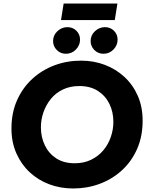

<svg xmlns="http://www.w3.org/2000/svg" viewBox="-20 -1057 844 1089"><path d="M395 12Q323 12 260 -11.5Q197 -35 149 -79.5Q101 -124 73 -187Q45 -250 45 -328Q45 -417 76.5 -488Q108 -559 163 -609.5Q218 -660 289 -686.5Q360 -713 440 -713Q512 -713 575 -689Q638 -665 686 -620.5Q734 -576 761.5 -513.5Q789 -451 789 -372Q789 -284 758 -213Q727 -142 672 -91.5Q617 -41 546 -14.5Q475 12 395 12ZM404 -131Q456 -131 497 -151Q538 -171 566 -204.5Q594 -238 608.5 -280Q623 -322 623 -366Q623 -422 600.5 -468Q578 -514 535 -541.5Q492 -569 430 -569Q378 -569 337 -549.5Q296 -530 268.5 -496Q241 -462 226.5 -420.5Q212 -379 212 -335Q212 -279 234.5 -232.5Q257 -186 299.5 -158.5Q342 -131 404 -131ZM567 -752Q536 -752 515 -773.5Q494 -795 494 -824Q494 -857 518.5 -880Q543 -903 575 -903Q606 -903 626.5 -882.5Q647 -862 647 -832Q647 -800 623.5 -776Q600 -752 567 -752ZM354 -752Q323 -752 302 -773.5Q281 -795 281 -824Q281 -857 305.5 -880Q330 -903 362 -903Q393 -903 413.5 -882.5Q434 -862 434 -832Q434 -800 410.5 -776Q387 -752 354 -752ZM326 -943 341 -1037H646L631 -943Z"/></svg>

Font: MuseoModerno
Style: Bold Italic
Weight: 700
Italic angle: -9°
Designer: Pablo Cosgaya, Héctor Gatti, Marcela Romero, and the Authors of The MuseoModerno Project.
Foundry: Omnibus-Type Team
Version: Version 1.003